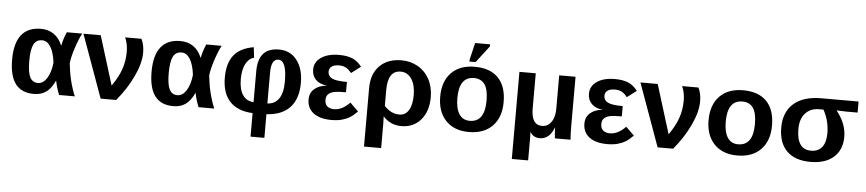

<svg xmlns="http://www.w3.org/2000/svg" viewBox="-49 -1067 7241 1606"><g transform="rotate(5 3571.5 -264.0)"><path d="M419.9 -115.7Q389.6 -49.8 347.7 -20Q305.7 9.8 244.6 9.8Q141.1 9.8 90.1 -57.4Q39.1 -124.5 39.1 -261.7Q39.1 -400.4 94.5 -469.2Q149.9 -538.1 257.3 -538.1Q321.3 -538.1 367.4 -505.6Q413.6 -473.1 437 -413.6H438.5Q450.7 -474.1 475.1 -528.3H604.5Q580.1 -483.9 554 -405.8Q527.8 -327.6 522 -271.5Q537.6 -120.6 588.4 0H456.5Q432.6 -58.6 421.9 -115.7ZM183.1 -263.2Q183.1 -167.5 203.9 -126Q224.6 -84.5 271.5 -84.5Q314.9 -84.5 346.2 -133.8Q377.4 -183.1 386.2 -264.6Q375.5 -351.6 346.9 -397.5Q318.4 -443.4 275.4 -443.4Q225.6 -443.4 204.3 -399.9Q183.1 -356.4 183.1 -263.2Z M1126 -413.1Q1126 -325.7 1073.7 -214.4Q1021.5 -103 935.5 0H805.2L614.7 -528.3H759.8L887.2 -116.7Q941.4 -193.8 965.1 -262.7Q988.8 -331.5 988.8 -408.7Q988.8 -474.6 964.8 -528.3H1101.6Q1126 -480.5 1126 -413.1Z M1590.8 -115.7Q1560.5 -49.8 1518.6 -20Q1476.6 9.8 1415.5 9.8Q1312 9.8 1261 -57.4Q1210 -124.5 1210 -261.7Q1210 -400.4 1265.4 -469.2Q1320.8 -538.1 1428.2 -538.1Q1492.2 -538.1 1538.3 -505.6Q1584.5 -473.1 1607.9 -413.6H1609.4Q1621.6 -474.1 1646 -528.3H1775.4Q1751 -483.9 1724.9 -405.8Q1698.7 -327.6 1692.9 -271.5Q1708.5 -120.6 1759.3 0H1627.4Q1603.5 -58.6 1592.8 -115.7ZM1354 -263.2Q1354 -167.5 1374.8 -126Q1395.5 -84.5 1442.4 -84.5Q1485.8 -84.5 1517.1 -133.8Q1548.3 -183.1 1557.1 -264.6Q1546.4 -351.6 1517.8 -397.5Q1489.3 -443.4 1446.3 -443.4Q1396.5 -443.4 1375.2 -399.9Q1354 -356.4 1354 -263.2Z M2462.4 -275.9Q2462.4 -142.6 2394.3 -70.1Q2326.2 2.4 2198.2 8.8V207.5H2082V9.8Q1956.5 4.4 1890.6 -65.4Q1824.7 -135.3 1824.7 -265.6Q1824.7 -386.2 1877.4 -453.6Q1930.2 -521 2043.9 -540L2054.2 -452.6Q2008.8 -440.9 1983.9 -391.8Q1959 -342.8 1959 -265.6Q1959 -179.7 1990.2 -132.8Q2021.5 -85.9 2082 -81.5V-342.8Q2082 -439.5 2124.5 -489.3Q2167 -539.1 2257.8 -539.1Q2351.1 -539.1 2406.7 -467.5Q2462.4 -396 2462.4 -275.9ZM2328.1 -276.9Q2328.1 -454.1 2258.3 -454.1Q2198.2 -454.1 2198.2 -341.3V-81.1Q2260.7 -84 2294.4 -132.8Q2328.1 -181.6 2328.1 -276.9Z M2757.8 -82Q2825.2 -82 2889.6 -148.9L2959.5 -80.6Q2923.8 -43.9 2894.8 -26.9Q2865.7 -9.8 2829.1 0Q2792.5 9.8 2743.7 9.8Q2646.5 9.8 2592.5 -30.8Q2538.6 -71.3 2538.6 -145Q2538.6 -200.2 2576.9 -233.6Q2615.2 -267.1 2679.2 -272.5V-273.4Q2621.1 -279.3 2587.9 -312Q2554.7 -344.7 2554.7 -396.5Q2554.7 -461.4 2611.1 -499.8Q2667.5 -538.1 2761.2 -538.1Q2828.1 -538.1 2872.6 -519.5Q2917 -501 2951.7 -455.6L2872.6 -395.5Q2852.1 -423.3 2827.4 -437Q2802.7 -450.7 2769 -450.7Q2728 -450.7 2706.5 -434.8Q2685.1 -418.9 2685.1 -391.1Q2685.1 -354 2719.5 -336.2Q2753.9 -318.4 2845.2 -318.4V-231.9Q2772.9 -231.9 2742.4 -224.6Q2711.9 -217.3 2695.8 -200.4Q2679.7 -183.6 2679.7 -153.3Q2679.7 -118.2 2700.4 -100.1Q2721.2 -82 2757.8 -82Z M3555.2 -252Q3555.2 -134.3 3493.9 -62.3Q3432.6 9.8 3330.6 9.8Q3238.8 9.8 3178.7 -57.1H3176.8Q3178.7 -27.8 3178.7 0V207.5H3034.7V-283.7Q3034.7 -402.8 3102.1 -470.7Q3169.4 -538.6 3285.2 -538.6Q3361.8 -538.6 3423.8 -502.9Q3485.8 -467.3 3520.5 -402.1Q3555.2 -336.9 3555.2 -252ZM3411.6 -256.8Q3411.6 -343.3 3377.4 -393.6Q3343.3 -443.8 3286.1 -443.8Q3178.7 -443.8 3178.7 -279.3V-146.5Q3234.9 -85 3306.2 -85Q3356.4 -85 3384 -130.4Q3411.6 -175.8 3411.6 -256.8Z M4166 -264.6Q4166 -136.2 4094.7 -63.2Q4023.4 9.8 3897.5 9.8Q3773.9 9.8 3703.6 -63.5Q3633.3 -136.7 3633.3 -264.6Q3633.3 -392.1 3703.6 -465.1Q3773.9 -538.1 3900.4 -538.1Q4029.8 -538.1 4097.9 -467.5Q4166 -397 4166 -264.6ZM4022.5 -264.6Q4022.5 -358.9 3991.7 -401.4Q3960.9 -443.8 3902.3 -443.8Q3777.3 -443.8 3777.3 -264.6Q3777.3 -176.3 3807.9 -130.1Q3838.4 -84 3896 -84Q4022.5 -84 4022.5 -264.6ZM3851.6 -577.6V-593.8L3885.3 -736.3H4010.7V-718.3L3902.8 -577.6Z M4619.6 0Q4619.1 -5.9 4617.9 -16.6Q4616.7 -27.3 4615.7 -40.3Q4614.7 -53.2 4614 -66.4Q4613.3 -79.6 4613.3 -89.8H4611.8Q4573.7 9.8 4491.7 9.8Q4466.3 9.8 4445.1 -2Q4423.8 -13.7 4412.6 -34.2H4410.6Q4412.6 -13.2 4412.6 22V203.1H4275.4V-528.3H4412.6V-232.9Q4412.6 -94.2 4502.4 -94.2Q4549.8 -94.2 4579.6 -135Q4609.4 -175.8 4609.4 -246.1V-528.3H4746.6V-118.2Q4746.6 -54.7 4750.5 0Z M5073.7 -82Q5141.1 -82 5205.6 -148.9L5275.4 -80.6Q5239.7 -43.9 5210.7 -26.9Q5181.6 -9.8 5145 0Q5108.4 9.8 5059.6 9.8Q4962.4 9.8 4908.4 -30.8Q4854.5 -71.3 4854.5 -145Q4854.5 -200.2 4892.8 -233.6Q4931.2 -267.1 4995.1 -272.5V-273.4Q4937 -279.3 4903.8 -312Q4870.6 -344.7 4870.6 -396.5Q4870.6 -461.4 4927 -499.8Q4983.4 -538.1 5077.1 -538.1Q5144 -538.1 5188.5 -519.5Q5232.9 -501 5267.6 -455.6L5188.5 -395.5Q5168 -423.3 5143.3 -437Q5118.7 -450.7 5085 -450.7Q5043.9 -450.7 5022.5 -434.8Q5001 -418.9 5001 -391.1Q5001 -354 5035.4 -336.2Q5069.8 -318.4 5161.1 -318.4V-231.9Q5088.9 -231.9 5058.3 -224.6Q5027.8 -217.3 5011.7 -200.4Q4995.6 -183.6 4995.6 -153.3Q4995.6 -118.2 5016.4 -100.1Q5037.1 -82 5073.7 -82Z M5802.7 -413.1Q5802.7 -325.7 5750.5 -214.4Q5698.2 -103 5612.3 0H5481.9L5291.5 -528.3H5436.5L5564 -116.7Q5618.2 -193.8 5641.8 -262.7Q5665.5 -331.5 5665.5 -408.7Q5665.5 -474.6 5641.6 -528.3H5778.3Q5802.7 -480.5 5802.7 -413.1Z M6419.4 -264.6Q6419.4 -136.2 6348.1 -63.2Q6276.9 9.8 6150.9 9.8Q6027.3 9.8 5957 -63.5Q5886.7 -136.7 5886.7 -264.6Q5886.7 -392.1 5957 -465.1Q6027.3 -538.1 6153.8 -538.1Q6283.2 -538.1 6351.3 -467.5Q6419.4 -397 6419.4 -264.6ZM6275.9 -264.6Q6275.9 -358.9 6245.1 -401.4Q6214.4 -443.8 6155.8 -443.8Q6030.8 -443.8 6030.8 -264.6Q6030.8 -176.3 6061.3 -130.1Q6091.8 -84 6149.4 -84Q6275.9 -84 6275.9 -264.6Z M7029.8 -223.6Q7029.8 -114.3 6960 -52.2Q6890.1 9.8 6765.1 9.8Q6636.7 9.8 6567.1 -58.1Q6497.6 -126 6497.6 -255.9Q6497.6 -385.3 6578.6 -456.8Q6659.7 -528.3 6809.6 -528.3H7123V-435.5H7027.8L6947.8 -438.5V-436.5Q6990.7 -381.3 7010.3 -329.1Q7029.8 -276.9 7029.8 -223.6ZM6886.2 -240.2Q6886.2 -345.7 6836.4 -435.5H6800.3Q6727.5 -435.5 6684.6 -387.7Q6641.6 -339.8 6641.6 -255.9Q6641.6 -84 6761.7 -84Q6822.3 -84 6854.2 -124Q6886.2 -164.1 6886.2 -240.2Z"/></g></svg>

Font: Liberation Sans
Style: Bold
Weight: 700
Designer: Steve Matteson
Foundry: Ascender Corporation
Version: Version 2.1.5